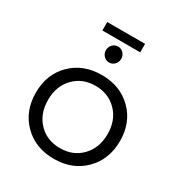

<svg xmlns="http://www.w3.org/2000/svg" viewBox="-186 -924 989 1056"><g transform="rotate(30 309.0 -396.5)"><path d="M188 -795.9H428.2V-742.2H188ZM307.1 -709Q328.1 -709 342 -694.3Q356 -679.7 356 -658.2Q356 -637.2 341.8 -622.6Q327.6 -607.9 307.1 -607.9Q287.6 -607.9 273.2 -622.8Q258.8 -637.7 258.8 -658.2Q258.8 -679.7 273.2 -694.3Q287.6 -709 307.1 -709ZM309.1 -528.8Q426.3 -528.8 501.2 -454.8Q576.2 -380.9 576.2 -264.2Q576.2 -146.5 501.2 -71.8Q426.3 2.9 309.1 2.9Q191.4 2.9 116.7 -71.8Q42 -146.5 42 -264.2Q42 -380.9 116.7 -454.8Q191.4 -528.8 309.1 -528.8ZM309.1 -460Q225.6 -460 172.9 -405Q120.1 -350.1 120.1 -263.2Q120.1 -174.8 172.9 -119.9Q225.6 -64.9 309.1 -64.9Q392.1 -64.9 445.1 -120.1Q498 -175.3 498 -263.2Q498 -350.1 444.8 -405Q391.6 -460 309.1 -460Z"/></g></svg>

Font: Montserrat-Arabic Light
Style: Regular
Weight: 300
Designer: Mohamed Gaber
Foundry: Kief Type Foundry
Version: Version 5.008;PS 005.008;hotconv 1.0.88;makeotf.lib2.5.64775